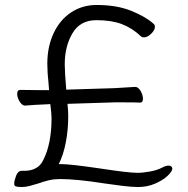

<svg xmlns="http://www.w3.org/2000/svg" viewBox="-20 -719 753 771"><path d="M254 -252Q254 -199 244.5 -148.5Q235 -98 216 -60H226Q263 -60 385 -42Q496 -25 532 -25Q554 -25 583.5 -30.5Q613 -36 633 -47Q646 -54 657 -54Q664 -54 668 -50.5Q672 -47 672 -42Q672 -31 653 -13Q634 5 602.5 18.5Q571 32 535 32Q509 32 473 27.5Q437 23 402 18Q288 0 221 0Q198 0 178 4.5Q158 9 133 18Q117 23 100 27.5Q83 32 68 32Q50 32 43.5 29.5Q37 27 37 19Q37 7 44.5 -13Q52 -33 67 -33H76Q133 -33 153 -75Q187 -140 187 -245Q187 -263 182 -301L165 -300Q113 -298 82 -295H80Q69 -295 59 -311Q49 -327 49 -342Q49 -358 61 -358L142 -357H177L175 -383Q170 -428 170 -463Q170 -532 195.5 -586Q221 -640 266 -669.5Q311 -699 368 -699Q449 -699 507 -675.5Q565 -652 596 -624Q602 -620 602 -611Q602 -598 587 -583.5Q572 -569 558 -569Q550 -569 545 -574Q510 -607 468.5 -622.5Q427 -638 367 -638Q302 -638 271 -585.5Q240 -533 240 -461Q240 -431 246 -359L439 -365Q455 -366 522 -370H523Q535 -370 544.5 -354Q554 -338 554 -322Q554 -307 543 -307Q526 -308 470 -308H440L251 -302Q254 -274 254 -252Z"/></svg>

Font: Fusion Kai T
Style: Regular
Weight: 400
Designer: Fontworks Inc.
Version: Version 24.134;May 13, 2024